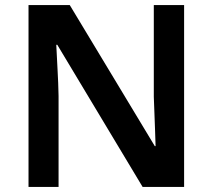

<svg xmlns="http://www.w3.org/2000/svg" viewBox="-20 -734 835 754"><path d="M703 0H540L205 -558H201Q203 -512 206 -460.5Q209 -409 210 -357V0H92V-714H254L588 -160H591Q590 -188 589 -220.5Q588 -253 586.5 -287.5Q585 -322 584 -354V-714H703Z"/></svg>

Font: Noto Sans Sora Sompeng SemiBold
Style: Regular
Weight: 600
Version: Version 2.101